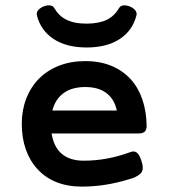

<svg xmlns="http://www.w3.org/2000/svg" viewBox="-20 -692 640 723"><path d="M180.7 -545.9Q133.3 -577.6 119.1 -633.8Q118.2 -637.7 118.2 -639.2Q118.2 -650.9 131.3 -660.6Q137.7 -665.5 146.5 -668.7Q155.3 -671.9 163.6 -671.9Q178.7 -671.9 184.1 -662.1Q201.7 -631.8 228.5 -618.7Q257.8 -603 306.2 -603Q351.1 -603 381.8 -617.2Q410.2 -630.9 428.7 -662.1Q434.1 -671.9 449.2 -671.9Q457.5 -671.9 466.3 -668.7Q475.1 -665.5 481.4 -660.6Q494.6 -650.9 494.6 -639.2Q494.6 -637.7 493.7 -633.8Q479.5 -577.6 432.1 -545.9Q383.3 -513.2 306.2 -513.2Q229.5 -513.2 180.7 -545.9ZM174.3 -189.5Q182.1 -138.7 212.6 -112.8Q243.2 -86.9 294.9 -86.9Q383.3 -86.9 469.2 -118.7Q476.6 -121.6 482.4 -121.6Q492.7 -121.6 500 -112.5Q507.3 -103.5 513.2 -84Q517.6 -70.8 517.6 -61Q517.6 -47.4 509.8 -39.1Q494.1 -23.9 464.4 -16.6Q376 10.7 288.1 10.7Q234.4 10.7 192.1 -6.3Q149.9 -23.4 121.1 -55.2Q92.3 -86.4 77.1 -129.6Q62 -172.9 62 -225.6Q62 -277.3 78.9 -320.8Q95.7 -364.3 127 -396Q158.7 -427.7 202.9 -444.8Q247.1 -461.9 301.3 -461.9Q356.4 -461.9 399.4 -444.1Q442.4 -426.3 472.2 -393.6Q501 -361.8 516.1 -317.4Q531.2 -272.9 532.2 -219.7Q532.2 -203.1 525.1 -196.3Q518.1 -189.5 501.5 -189.5ZM419.9 -275.9Q411.1 -318.4 380.9 -341.3Q350.6 -364.3 301.3 -364.3Q251.5 -364.3 220 -341.8Q188.5 -319.3 177.2 -275.9Z"/></svg>

Font: Courier Prime SemiBold
Style: Regular
Weight: 600
Designer: Alan Dague-Greene
Foundry: Quote-Unquote Apps
Version: Version 1.202